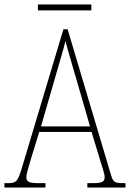

<svg xmlns="http://www.w3.org/2000/svg" viewBox="-23 -846 586 866"><path d="M148 -799H389V-826H148ZM-3 0H182V-20H150C105 -20 96 -28 96 -47C96 -64 111 -109 118 -134L154 -251H390L429 -122C436 -99 449 -62 449 -48C449 -28 441 -20 396 -20H371V0H543V-20H531C494 -20 487 -25 477 -59L282 -714H263L77 -93C58 -30 52 -20 15 -20H-3ZM162 -276 230 -511C245 -565 265 -628 272 -661C282 -625 298 -567 319 -497L383 -276Z"/></svg>

Font: Noto Serif Georgian Condensed Thin
Style: Regular
Weight: 100
Width: 3
Designer: Monotype Design Team, Akaki Razmadze
Foundry: Google LLC
Version: Version 2.003